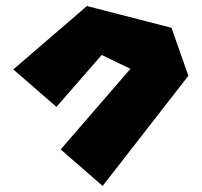

<svg xmlns="http://www.w3.org/2000/svg" viewBox="-20 -599 669 636"><path d="M24 -369 268 -579 548 -507 604 -348 320 17 181 -104 412 -371 317 -417 167 -245Z"/></svg>

Font: Super Mario
Style: Regular
Weight: 400
Version: Version 1.0